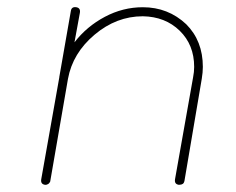

<svg xmlns="http://www.w3.org/2000/svg" viewBox="-20 -509 653 531"><path d="M464 -13 514 -295Q517 -310 517 -324Q517 -385 477 -424Q437 -463 375 -464Q302 -464 241.5 -413Q181 -362 168 -291L119 -8Q119 -6 117 -4Q117 -3 116 -3Q116 -1 114 -1L113 0Q112 1 110 1Q109 2 108 2H106H104Q92 0 94 -13L144 -295V-296L176 -479Q178 -491 191 -489Q203 -487 201 -474L186 -392Q220 -436 270 -462.5Q320 -489 375 -489Q445 -489 495 -442Q541 -396 541 -324Q541 -309 538 -291L490 -8Q488 2 476 2H474Q462 0 464 -13Z"/></svg>

Font: Quicksand
Style: Light Italic
Weight: 300
Italic angle: -12°
Designer: Andrew Paglinawan
Foundry: Andrew Paglinawan
Version: 1.002